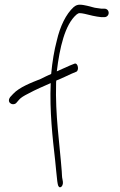

<svg xmlns="http://www.w3.org/2000/svg" viewBox="-20 -766 511 818"><path d="M18 -338C18 -329 26 -322 36 -322C41 -322 46 -324 49 -327L62 -342C69 -350 82 -358 100 -367C133 -385 167 -399 196 -412C191 -292 204 -179 215 -82C218 -55 221 -17 224 6L226 18C230 43 250 31 248 9L246 -3C244 -10 244 -22 243 -37C234 -156 215 -275 219 -412C219 -415 219 -419 220 -423C244 -432 273 -447 285 -452L304 -460C318 -464 313 -499 298 -495L278 -487C266 -482 247 -473 222 -462C234 -561 256 -661 306 -704C311 -708 315 -710 319 -710C325 -710 332 -709 341 -707C360 -702 389 -695 411 -693H425C435 -693 443 -701 443 -711C443 -721 436 -729 425 -729H412C404 -730 395 -731 384 -733C363 -738 340 -746 319 -746C311 -746 302 -743 294 -736C261 -706 236 -654 222 -593C211 -552 203 -504 198 -451C182 -444 168 -437 154 -430C114 -414 63 -395 36 -366L23 -352C20 -348 18 -343 18 -338Z"/></svg>

Font: Stray Cat
Style: SuCn
Weight: 400
Version: Version 1.0